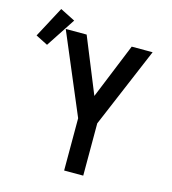

<svg xmlns="http://www.w3.org/2000/svg" viewBox="-204 -931 924 1029"><g transform="rotate(15 258.5 -416.0)"><path d="M247 0V-290L59 -735H175L300 -428L425 -735H541L353 -290V0ZM-16 -627 -83 -661 8 -832 91 -790Z"/></g></svg>

Font: Iosevka SS04 Semibold Extended
Style: Regular
Weight: 600
Width: 7
Monospace: yes
Designer: Belleve Invis
Foundry: Belleve Invis
Version: Version 19.0.0; ttfautohint (v1.8.4)